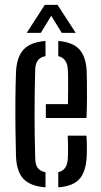

<svg xmlns="http://www.w3.org/2000/svg" viewBox="-20 -778 424 804"><path d="M47 -123Q45.5 -170.5 44.8 -233.2Q44 -296 44.5 -360.2Q45 -424.5 47 -476Q50 -540 79 -570.8Q108 -601.5 170.5 -606.5V-543Q147.5 -538.5 137.8 -524.2Q128 -510 127.5 -486Q122 -305 127.5 -115Q128 -88 138.2 -74.5Q148.5 -61 170.5 -57V6.5Q106.5 1.5 78 -29.2Q49.5 -60 47 -123ZM172 -284V-342H264.5Q265 -371 265.2 -400.5Q265.5 -430 265.2 -453.2Q265 -476.5 264 -486Q262 -534 224 -543V-606.5Q285.5 -601.5 313 -570.5Q340.5 -539.5 343 -478.5Q343.5 -467 344 -434.8Q344.5 -402.5 344.2 -361.8Q344 -321 342 -284ZM224 6.5V-57Q262 -65 264 -115.5Q265 -130.5 265 -156Q265 -181.5 263.5 -210H342Q343.5 -193 343.8 -166Q344 -139 343 -123Q340 -59.5 313 -28.8Q286 2 224 6.5ZM92 -640.5 167.5 -757.5H221L297 -640.5H238.5L194.5 -712L151 -640.5Z"/></svg>

Font: Big Shoulders Stencil Text
Style: Regular
Weight: 400
Designer: Patric King
Foundry: XO Type Co
Version: Version 1.000